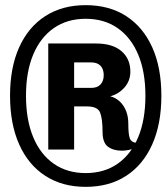

<svg xmlns="http://www.w3.org/2000/svg" viewBox="-20 -716 647 746"><path d="M313 10Q222 10 156 -32.8Q90 -75.5 54.5 -155Q19 -234.5 19 -344Q19 -453.5 54.5 -532.2Q90 -611 156 -653.5Q222 -696 313 -696Q404.5 -696 470.2 -653.5Q536 -611 571.5 -532.2Q607 -453.5 607 -344Q607 -234.5 571.5 -155Q536 -75.5 470.2 -32.8Q404.5 10 313 10ZM313 -43.5Q385 -43.5 437 -79.8Q489 -116 517 -183.2Q545 -250.5 545 -344Q545 -437 517 -503.8Q489 -570.5 437 -606.8Q385 -643 313 -643Q241 -643 189 -606.8Q137 -570.5 109 -503.8Q81 -437 81 -344Q81 -250.5 109 -183.2Q137 -116 189 -79.8Q241 -43.5 313 -43.5ZM453.5 -130.5Q420.5 -130.5 399.5 -146Q378.5 -161.5 378.5 -203.5Q378.5 -254.5 369 -278.5Q359.5 -302.5 318 -302.5H268V-135H167.5V-547H353Q417.5 -547 452 -517.2Q486.5 -487.5 486.5 -437.5Q486.5 -402 463.5 -376Q440.5 -350 408.5 -342Q430.5 -336 446.2 -320.8Q462 -305.5 470.2 -284Q478.5 -262.5 478.5 -236Q478.5 -195.5 484 -179.5Q489.5 -163.5 509 -161V-142Q496.5 -137 482 -133.8Q467.5 -130.5 453.5 -130.5ZM268 -374.5H334.5Q358 -374.5 370.5 -387.8Q383 -401 383 -424Q383 -447.5 370.5 -460.5Q358 -473.5 334.5 -473.5H268Z"/></svg>

Font: Chivo Mono Medium
Style: Italic
Weight: 500
Italic angle: -8.05°
Monospace: yes
Designer: Hector Gatti
Foundry: Omnibus-Type
Version: Version 1.008